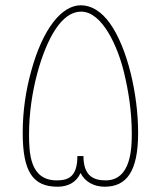

<svg xmlns="http://www.w3.org/2000/svg" viewBox="-20 -703 610 727"><path d="M198 4C237 4 269 -12 285 -48C301 -15 336 4 376 4C459 4 503 -53 503 -200C503 -347 462 -523 396 -615C363 -661 325 -683 286 -683C213 -683 142 -593 99 -437C77 -359 66 -280 66 -200C66 -52 105 4 198 4ZM195 -20C93 -20 90 -123 90 -196C90 -351 138 -514 190 -592C219 -636 252 -659 287 -659C368 -659 426 -525 449 -431C467 -357 479 -279 479 -196C479 -144 477 -20 380 -20C334 -20 296 -37 296 -112H273C273 -34 239 -20 195 -20Z"/></svg>

Font: Noto Kufi Arabic Thin
Style: Regular
Weight: 100
Designer: Monotype Design Team, David Williams, Khaled Hosny
Foundry: Google LLC
Version: Version 2.109